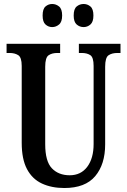

<svg xmlns="http://www.w3.org/2000/svg" viewBox="-20 -934 637 964"><path d="M303 10Q239 10 190.5 -12.5Q142 -35 115.5 -85Q89 -135 89 -217V-603Q89 -646 71.5 -657Q54 -668 29 -668H13V-714H282V-668H267Q241 -668 224 -656.5Q207 -645 207 -599V-210Q207 -124 240.5 -89Q274 -54 330 -54Q386 -54 418 -96.5Q450 -139 450 -211V-603Q450 -646 433.5 -657Q417 -668 391 -668H376V-714H585V-668H569Q542 -668 525 -656.5Q508 -645 508 -599V-209Q508 -109 458 -49.5Q408 10 303 10ZM400 -798Q380 -798 365 -811Q350 -824 350 -856Q350 -889 365 -901.5Q380 -914 400 -914Q419 -914 434 -901.5Q449 -889 449 -856Q449 -824 434 -811Q419 -798 400 -798ZM242 -798Q223 -798 208.5 -811Q194 -824 194 -856Q194 -889 208.5 -901.5Q223 -914 242 -914Q261 -914 276.5 -901.5Q292 -889 292 -856Q292 -824 276.5 -811Q261 -798 242 -798Z"/></svg>

Font: Noto Serif Tamil ExtraCondensed SemiBold
Style: Italic
Weight: 600
Width: 2
Italic angle: -12°
Designer: Indian Type Foundry, Tom Grace, and the Monotype Design Team
Foundry: Monotype Imaging Inc.
Version: Version 2.003; ttfautohint (v1.8.4.7-5d5b)